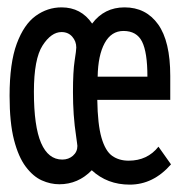

<svg xmlns="http://www.w3.org/2000/svg" viewBox="-20 -489 490 521"><path d="M332 12Q271 12 229 -27Q192 11 141 11Q117 11 93.5 0.5Q70 -10 50 -36.5Q30 -63 18 -109.5Q6 -156 6 -229Q6 -318 25.5 -370.5Q45 -423 77 -446Q109 -469 147 -469Q200 -469 230 -425Q263 -469 318 -469Q376 -469 409 -423Q442 -377 442 -283V-218H244Q245 -151 255.5 -115Q266 -79 284.5 -66Q303 -53 329 -53Q380 -53 410 -91L444 -43Q396 12 332 12ZM245 -281H380Q380 -347 365.5 -376Q351 -405 315 -405Q282 -405 264 -372Q246 -339 245 -281ZM149 -56Q166 -56 178 -66.5Q190 -77 190 -93Q190 -96 189 -101.5Q188 -107 187 -116Q182 -149 180 -178.5Q178 -208 178 -239Q178 -295 182.5 -324Q187 -353 187 -360Q187 -377 176 -389.5Q165 -402 147 -402Q119 -402 95.5 -365.5Q72 -329 72 -240Q72 -146 91.5 -101Q111 -56 149 -56Z"/></svg>

Font: Inconsolata SemiCondensed Medium
Style: Regular
Weight: 500
Width: 4
Monospace: yes
Designer: Raph Levien, Cyreal, Brenton Simpson
Foundry: Raph Levien, Cyreal, Google
Version: Version 3.001; ttfautohint (v1.8.2.53-6de2)